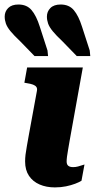

<svg xmlns="http://www.w3.org/2000/svg" viewBox="-62 -805 412 835"><path d="M176.6 10Q139.4 10 110.1 -2.7Q80.8 -15.4 64 -40.4Q47.2 -65.4 47.2 -102.8Q47.2 -117 49 -132.3Q50.8 -147.6 54.6 -168.3Q58.4 -189 63.4 -218L98.4 -408.8Q100.8 -420 96.3 -426.6Q91.8 -433.2 81.6 -437Q71.4 -440.8 55.4 -443.2L44 -445.2L56 -511.6H298.2L240.8 -192.8Q237.2 -171.2 234.1 -153.9Q231 -136.6 229.4 -124Q227.8 -111.4 227.8 -102.8Q227.8 -89.8 234.9 -84Q242 -78.2 256.2 -78.2Q267 -78.2 276.9 -80.9Q286.8 -83.6 294.5 -86.2Q302.2 -88.8 305.4 -89.6L292.4 -19Q282.4 -12.6 264.8 -5.9Q247.2 0.8 224.9 5.4Q202.6 10 176.6 10ZM294.6 -689.2 328.2 -585.4 330.6 -561.2H271.8L210.2 -624.6Q181.8 -651.4 167.1 -669.5Q152.4 -687.6 147.2 -702.6Q142 -717.6 142 -732.8Q142 -754.8 157.2 -770.1Q172.4 -785.4 201.8 -785.4Q238.4 -785.4 259.1 -760.8Q279.8 -736.2 294.6 -689.2ZM111 -689.2 144.6 -585.4 147 -561.2H88.2L26.6 -624.6Q-1.8 -651.4 -16.5 -669.5Q-31.2 -687.6 -36.4 -702.6Q-41.6 -717.6 -41.6 -732.8Q-41.6 -754.8 -26.4 -770.1Q-11.2 -785.4 18.2 -785.4Q54.8 -785.4 75.5 -760.8Q96.2 -736.2 111 -689.2Z"/></svg>

Font: Roboto Serif 20pt
Style: Italic
Weight: 400
Italic angle: -10°
Designer: Greg Gazdowicz
Foundry: Commercial Type
Version: Version 1.008